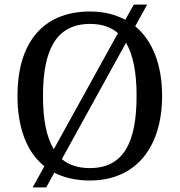

<svg xmlns="http://www.w3.org/2000/svg" viewBox="-20 -775 782 835"><path d="M173 -52 122 40H181L216 -24C259 -2 311 10 371 10C573 10 685 -137 685 -358C685 -492 644 -598 568 -661L620 -755H562L525 -689C482 -712 431 -725 372 -725C159 -725 56 -580 56 -359C56 -223 94 -115 173 -52ZM493 -631 214 -126C181 -180 167 -258 167 -358C167 -556 223 -671 372 -671C423 -671 463 -657 493 -631ZM371 -44C320 -44 280 -57 249 -83L528 -589C560 -535 574 -457 574 -358C574 -160 520 -44 371 -44Z"/></svg>

Font: Noto Fangsong KSS Rotated
Style: Regular
Weight: 400
Designer: LIU Zhao, ZHANG Congyu, Kushim JIANG
Foundry: Guyu Beijing Co. Ltd.
Version: Version 1.000;November 16, 2022;FontCreator 11.5.0.2427 64-b